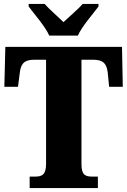

<svg xmlns="http://www.w3.org/2000/svg" viewBox="-20 -951 643 971"><path d="M229 -771H374C393 -816 450 -880 478 -918V-931H398C379 -908 328 -865 301 -839C275 -865 225 -908 206 -931H125V-918C153 -880 210 -816 229 -771ZM130 0H475V-58H446C413 -58 392 -65 392 -120V-649H452C505 -649 520 -626 525 -582L532 -512H601L597 -714H7L2 -512H71L80 -582C85 -626 100 -649 153 -649H213V-122C213 -66 191 -58 158 -58H130Z"/></svg>

Font: Noto Serif Ethiopic Condensed Black
Style: Regular
Weight: 900
Width: 3
Designer: Monotype Design Team
Foundry: Monotype Imaging Inc.
Version: Version 2.102